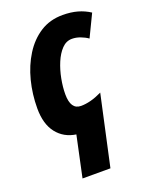

<svg xmlns="http://www.w3.org/2000/svg" viewBox="-146 -635 725 931"><g transform="rotate(-20 217.0 -170.0)"><path d="M160 8Q98 -1 61.5 -47.5Q25 -94 25 -175Q25 -248 42.5 -316.5Q60 -385 94.5 -440Q129 -495 179 -527Q229 -559 295 -559Q337 -559 371 -549.5Q405 -540 434 -521L379 -407Q362 -419 340.5 -427Q319 -435 298 -435Q268 -435 245.5 -411.5Q223 -388 207.5 -351Q192 -314 184 -272Q176 -230 176 -193Q176 -114 229 -114Q253 -114 280 -121Q307 -128 338 -143L259 219H115Z"/></g></svg>

Font: Noto Sans Condensed ExtraBold
Style: Italic
Weight: 800
Width: 3
Italic angle: -12°
Designer: Monotype Design Team
Foundry: Monotype Imaging Inc.
Version: Version 2.013; ttfautohint (v1.8.4.7-5d5b)